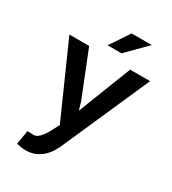

<svg xmlns="http://www.w3.org/2000/svg" viewBox="-221 -838 1043 1166"><g transform="rotate(30 300.0 -254.5)"><path d="M147 213.4Q187 213.4 216.6 199.7Q246.1 186 266.6 166.5Q287.6 146.5 301.8 123Q315.9 99.6 324.7 79.6L592.8 -528.3H453.1L329.1 -210.9L308.1 -156.2L291.5 -212.4L165.5 -528.3H26.9L251.5 -22.9L219.2 37.6Q213.4 48.3 208.5 56.2Q203.6 64 193.8 76.2Q184.6 88.4 171.4 98.4Q158.2 108.4 141.6 108.4Q134.3 108.4 121.6 107.7Q108.9 106.9 99.6 106.9L83.5 204.1Q99.1 208.5 114 210.9Q128.9 213.4 147 213.4ZM351.1 -723.1 260.3 -587.9H357.9L492.2 -723.1Z"/></g></svg>

Font: Roboto Mono SemiBold
Style: Regular
Weight: 600
Monospace: yes
Designer: Google
Version: Version 3.000